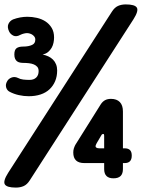

<svg xmlns="http://www.w3.org/2000/svg" viewBox="-21 -800 643 870"><path d="M51 50Q10 50 1 35.5Q-8 21 16 -17L486 -747Q498 -766 513.5 -773Q529 -780 549 -780Q590 -780 599 -765.5Q608 -751 584 -713L114 17Q102 36 86.5 43Q71 50 51 50ZM23 -384Q11 -390 7 -403.5Q3 -417 11 -431Q17 -443 31 -448.5Q45 -454 60 -447Q71 -441 84.5 -439.5Q98 -438 113 -438Q132 -438 143 -448.5Q154 -459 154 -478Q154 -490 148 -497Q142 -504 132.5 -508Q123 -512 110.5 -513.5Q98 -515 85 -515Q77 -515 69.5 -516.5Q62 -518 56.5 -522Q51 -526 47.5 -533.5Q44 -541 44 -553Q44 -574 54 -581.5Q64 -589 84 -589Q97 -589 107 -591Q117 -593 124.5 -596.5Q132 -600 135.5 -606Q139 -612 139 -621Q139 -628 135.5 -633Q132 -638 126.5 -642Q121 -646 114 -648Q107 -650 101 -650Q96 -650 87.5 -648Q79 -646 71 -642Q53 -632 39.5 -638.5Q26 -645 20 -658Q11 -677 17 -691Q23 -705 38 -712Q54 -718 70.5 -721Q87 -724 103 -724Q125 -724 146.5 -719Q168 -714 185 -703Q202 -692 213 -674Q224 -656 224 -630Q224 -619 221.5 -606.5Q219 -594 213 -583.5Q207 -573 197 -564.5Q187 -556 172 -553Q186 -550 198 -544.5Q210 -539 219 -530Q228 -521 233 -508.5Q238 -496 238 -481Q238 -454 229 -432.5Q220 -411 203.5 -395.5Q187 -380 163 -372Q139 -364 109 -364Q87 -364 64.5 -369Q42 -374 23 -384ZM451 -128V-182Q451 -189 450 -191Q449 -193 447 -193Q445 -193 442.5 -192Q440 -191 437 -185L417 -151Q415 -147 413.5 -143.5Q412 -140 412 -137Q412 -133 416.5 -130.5Q421 -128 429 -128ZM451 -34V-61H362Q336 -61 323.5 -73Q311 -85 311 -109Q311 -119 313.5 -127Q316 -135 320 -143L436 -328Q444 -340 455 -346Q466 -352 482 -352Q508 -352 522 -337.5Q536 -323 536 -295V-128H543Q560 -128 568 -120Q576 -112 576 -95Q576 -78 568 -69.5Q560 -61 543 -61H536V-34Q536 -13 525.5 -2.5Q515 8 493 8Q472 8 461.5 -2.5Q451 -13 451 -34Z"/></svg>

Font: Maple Mono ExtraBold
Style: Regular
Weight: 800
Monospace: yes
Designer: subframe7536
Version: Version 7.000